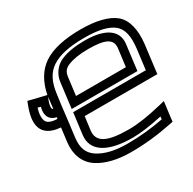

<svg xmlns="http://www.w3.org/2000/svg" viewBox="-171 -850 1058 1050"><g transform="rotate(-30 358.5 -325.0)"><path d="M153 -273 156 -298 163 -357 166 -382 174 -441C183 -515 207 -561 250 -590C295 -620 361 -635 457 -635C547 -635 605 -621 641 -592C674 -564 686 -518 677 -441L661 -313H227H202L199 -288L185 -179C173 -81 260 -29 415 -29C465 -29 529 -38 604 -54L602 -37C524 -22 450 -15 375 -15C296 -15 237 -29 192 -58C150 -86 135 -124 142 -186L153 -273ZM127 -465 105 -470 39 -486 16 -492 7 -468C-3 -443 -9 -418 -12 -397C-22 -313 29 -280 103 -274L92 -186C83 -112 108 -51 161 -16C212 18 284 35 369 35C453 35 539 26 627 8L647 4L649 -16L658 -86L662 -118L630 -110C543 -89 475 -79 421 -79C279 -79 227 -110 235 -179L246 -263H680H705L708 -288L727 -441C737 -528 720 -596 676 -632C633 -667 559 -685 464 -685C361 -685 279 -667 225 -630C175 -596 141 -538 127 -465ZM110 -407C112 -418 114 -427 119 -439L125 -453C125 -449 124 -445 124 -441L117 -383C108 -386 109 -392 110 -407ZM60 -407C55 -364 77 -341 111 -334L109 -324C52 -327 32 -343 38 -397C40 -408 42 -419 46 -432L64 -427C63 -420 61 -413 60 -407ZM575 -382H260L274 -492C278 -524 289 -539 317 -551C349 -564 391 -571 447 -571C558 -571 596 -547 589 -492L575 -382ZM622 -357 639 -492C649 -576 578 -621 453 -621C393 -621 341 -613 302 -596C259 -578 230 -538 224 -492L207 -357L204 -332H229H594H619L622 -357Z"/></g></svg>

Font: Gamestation Display Outline
Style: Italic
Weight: 400
Designer: Jonas Hecksher
Foundry: Jonas Hecksher, Playtypeª, e-types AS
Version: Version 1.003